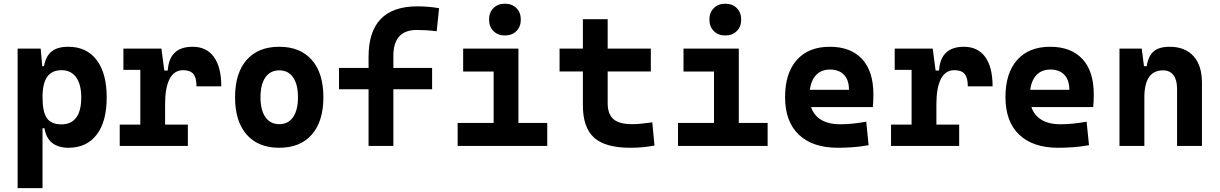

<svg xmlns="http://www.w3.org/2000/svg" viewBox="-20 -776 6485 1021"><path d="M73.7 224.6V-517.6H196.3L206.1 -408.2V224.6ZM344.2 9.8Q290 9.8 257.3 -16.1Q224.6 -42 216.8 -93.8H170.9L206.1 -258.3Q206.1 -183.1 228.5 -148.9Q251 -114.7 307.1 -114.7Q358.9 -114.7 385.5 -150.9Q412.1 -187 412.1 -258.3Q412.1 -327.1 384.8 -365Q357.4 -402.8 307.1 -402.8Q256.8 -402.8 231.4 -368.2Q206.1 -333.5 206.1 -258.3L175.8 -423.8H213.9Q223.1 -476.1 253.7 -501.7Q284.2 -527.3 343.3 -527.3Q440.4 -527.3 493.9 -457Q547.4 -386.7 547.4 -258.3Q547.4 -128.9 493.9 -59.6Q440.4 9.8 344.2 9.8Z M857.9 -222.7 827.6 -400.9H872.1Q879.9 -527.3 1004.4 -527.3Q1078.1 -527.3 1117.4 -473.1Q1156.7 -418.9 1156.7 -316.9H1024.9Q1024.9 -362.6 1008.2 -382.7Q991.4 -402.8 954.1 -402.8Q905.6 -402.8 881.8 -356Q857.9 -309.1 857.9 -222.7ZM616.7 0V-113.3H979V0ZM726.1 0V-517.6H838.4L857.9 -369.1V0ZM636.2 -404.3V-517.6H831.5L841.3 -404.3Z M1464.8 9.8Q1353 9.8 1291.5 -60.5Q1230 -130.9 1230 -258.8Q1230 -387.2 1291.5 -457.3Q1353 -527.3 1464.8 -527.3Q1576.7 -527.3 1638.2 -457.3Q1699.7 -387.2 1699.7 -258.8Q1699.7 -130.9 1638.2 -60.5Q1576.7 9.8 1464.8 9.8ZM1465.1 -115.7Q1512.7 -115.7 1538.6 -153.1Q1564.5 -190.5 1564.5 -258.9Q1564.5 -327.6 1538.5 -364.7Q1512.6 -401.9 1464.8 -401.9Q1417.5 -401.9 1391.4 -364.7Q1365.2 -327.5 1365.2 -258.8Q1365.2 -190.4 1391.4 -153.1Q1417.5 -115.7 1465.1 -115.7Z M1939.9 0V-473.6Q1939.9 -742.2 2199.2 -742.2Q2259.2 -742.2 2314.9 -732.4L2302.2 -609.9Q2269.4 -613.8 2244.3 -615.2Q2219.2 -616.7 2196.3 -616.7Q2071.8 -616.7 2071.8 -478.5V0ZM1782.7 -301.3V-414.6H2277.8V-301.3Z M2605 0V-488.3H2736.8V0ZM2413.6 0V-122.1H2614.7V0ZM2727.1 0V-122.1H2890.1V0ZM2442.9 -395.5V-517.6H2736.8V-395.5ZM2665 -587.4Q2627.4 -587.4 2604 -610.8Q2580.6 -634.3 2580.6 -671.9Q2580.6 -709.5 2604 -732.9Q2627.4 -756.3 2665 -756.3Q2702.6 -756.3 2726.1 -732.9Q2749.5 -709.5 2749.5 -671.9Q2749.5 -634.3 2726.1 -610.8Q2702.6 -587.4 2665 -587.4Z M3332.5 9.8Q3198.8 9.8 3139.2 -43.9Q3079.6 -97.7 3079.6 -215.8V-283.2H3211.4V-228.5Q3211.4 -169.3 3241.9 -142.5Q3272.4 -115.7 3342.3 -115.7Q3364.7 -115.7 3390.3 -118.4Q3415.9 -121.1 3448.7 -125.5L3460.4 -2Q3428.2 3.9 3397.6 6.8Q3367 9.8 3332.5 9.8ZM3079.6 -252.4V-673.8H3211.4V-252.4ZM2955.6 -396V-517.6H3440.9V-396Z M3776.9 0V-488.3H3908.7V0ZM3585.4 0V-122.1H3786.6V0ZM3898.9 0V-122.1H4062V0ZM3614.7 -395.5V-517.6H3908.7V-395.5ZM3836.9 -587.4Q3799.3 -587.4 3775.9 -610.8Q3752.4 -634.3 3752.4 -671.9Q3752.4 -709.5 3775.9 -732.9Q3799.3 -756.3 3836.9 -756.3Q3874.5 -756.3 3897.9 -732.9Q3921.4 -709.5 3921.4 -671.9Q3921.4 -634.3 3897.9 -610.8Q3874.5 -587.4 3836.9 -587.4Z M4435.5 9.8Q4301.1 9.8 4228 -59.8Q4154.8 -129.4 4154.8 -259.8Q4154.8 -386.7 4217 -457Q4279.2 -527.3 4392.6 -527.3Q4503.4 -527.3 4564 -462.4Q4624.5 -397.4 4624.5 -273.4Q4624.5 -238.3 4621.4 -206.5H4241.7V-298.3H4494.6Q4494.6 -350.5 4468 -378.4Q4441.4 -406.2 4393.6 -406.2Q4341.8 -406.2 4313.2 -369.4Q4284.7 -332.5 4284.7 -264.6Q4284.7 -191.5 4327 -153.4Q4369.3 -115.2 4447.3 -115.2Q4482.5 -115.2 4516.6 -118.9Q4550.8 -122.6 4586.4 -128.9L4599.1 -3.9Q4549.5 4.9 4508.4 7.3Q4467.2 9.8 4435.5 9.8Z M4959.5 -222.7 4929.2 -400.9H4973.6Q4981.4 -527.3 5106 -527.3Q5179.7 -527.3 5219 -473.1Q5258.3 -418.9 5258.3 -316.9H5126.5Q5126.5 -362.6 5109.7 -382.7Q5093 -402.8 5055.7 -402.8Q5007.2 -402.8 4983.3 -356Q4959.5 -309.1 4959.5 -222.7ZM4718.3 0V-113.3H5080.6V0ZM4827.6 0V-517.6H4939.9L4959.5 -369.1V0ZM4737.8 -404.3V-517.6H4933.1L4942.9 -404.3Z M5607.4 9.8Q5473 9.8 5399.8 -59.8Q5326.7 -129.4 5326.7 -259.8Q5326.7 -386.7 5388.8 -457Q5451 -527.3 5564.5 -527.3Q5675.3 -527.3 5735.8 -462.4Q5796.4 -397.4 5796.4 -273.4Q5796.4 -238.3 5793.3 -206.5H5413.6V-298.3H5666.5Q5666.5 -350.5 5639.9 -378.4Q5613.3 -406.2 5565.4 -406.2Q5513.7 -406.2 5485.1 -369.4Q5456.5 -332.5 5456.5 -264.6Q5456.5 -191.5 5498.8 -153.4Q5541.1 -115.2 5619.1 -115.2Q5654.4 -115.2 5688.5 -118.9Q5722.7 -122.6 5758.3 -128.9L5771 -3.9Q5721.4 4.9 5680.2 7.3Q5639.1 9.8 5607.4 9.8Z M6239.3 0V-304.2Q6239.3 -351.1 6220 -376.5Q6200.7 -401.9 6164.9 -401.9Q6065.4 -401.9 6065.4 -258.3L6035.2 -423.8H6078.1Q6085.4 -476.1 6113.8 -501.7Q6142.1 -527.3 6199.7 -527.3Q6281.7 -527.3 6326.7 -477.5Q6371.6 -427.7 6371.6 -336.9V0ZM5933.1 0V-517.6H6051.3L6065.4 -408.2V0Z"/></svg>

Font: Cascadia Code
Style: Regular
Weight: 400
Monospace: yes
Designer: Aaron Bell
Foundry: Saja Typeworks
Version: Version 2106.017